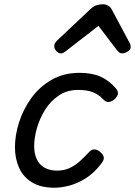

<svg xmlns="http://www.w3.org/2000/svg" viewBox="-20 -860 632 899"><path d="M235 19Q171 19 130 -6Q89 -31 69.5 -74Q50 -117 50 -171Q50 -226 69 -286.5Q88 -347 126 -400Q164 -453 221 -486Q278 -519 353 -519Q411 -519 451 -501Q491 -483 521 -448Q536 -430 531.5 -417.5Q527 -405 515 -394Q502 -384 489 -382.5Q476 -381 462 -396Q443 -417 415.5 -428Q388 -439 345 -439Q294 -439 255.5 -413Q217 -387 191.5 -346.5Q166 -306 153 -260.5Q140 -215 140 -176Q140 -141 152 -115Q164 -89 187.5 -75.5Q211 -62 245 -61Q279 -61 304.5 -72.5Q330 -84 352.5 -104Q375 -124 399 -150Q412 -163 426.5 -160Q441 -157 452 -146Q465 -134 466 -122Q467 -110 455 -95Q421 -50 382 -25.5Q343 -1 305 9Q267 19 235 19ZM266 -610Q253 -610 243.5 -621Q234 -632 234 -644Q234 -653 238 -659Q242 -665 246 -669L404 -818Q418 -831 432 -835.5Q446 -840 462 -840Q475 -840 486.5 -833.5Q498 -827 504 -814L586 -661Q590 -654 591 -649Q592 -644 592 -639Q592 -627 577.5 -618.5Q563 -610 553 -610Q543 -610 537.5 -615Q532 -620 527 -626L441 -739L294 -625Q288 -621 281 -615.5Q274 -610 266 -610Z"/></svg>

Font: Playwrite SK
Style: Regular
Weight: 400
Designer: Veronika Burian, José Scaglione
Foundry: TypeTogether
Version: Version 1.002